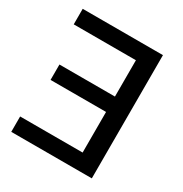

<svg xmlns="http://www.w3.org/2000/svg" viewBox="-175 -891 975 1024"><g transform="rotate(30 312.0 -379.5)"><path d="M38.1 0V-94.7H422.9V-344.7H81.1V-439.5H422.9V-663.1H40V-758.8H534.2V0Z"/></g></svg>

Font: Gothic A1 SemiBold
Style: Regular
Weight: 600
Version: Version 2.50